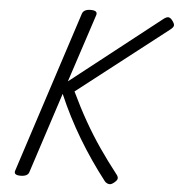

<svg xmlns="http://www.w3.org/2000/svg" viewBox="-66 -1097 1094 1178"><g transform="rotate(5 481.0 -507.5)"><path d="M104 16Q82 16 73 9Q64 2 69 -13L392 -1006Q401 -1035 445 -1035Q490 -1035 481 -1006L343 -586L893 -1018Q912 -1033 924.5 -1031.5Q937 -1030 950 -1012Q963 -994 961.5 -983Q960 -972 939 -956L389 -528Q434 -433 481 -350.5Q528 -268 579 -194Q630 -120 688 -46Q703 -28 699 -15.5Q695 -3 674 12Q659 23 645 19Q631 15 622 4Q576 -55 533.5 -117Q491 -179 453 -242.5Q415 -306 381 -372.5Q347 -439 318 -507L157 -13Q153 2 139.5 9Q126 16 104 16Z"/></g></svg>

Font: Playwrite CO
Style: Regular
Weight: 400
Designer: Veronika Burian, José Scaglione
Foundry: TypeTogether
Version: Version 1.000